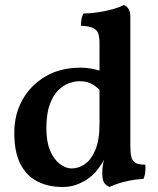

<svg xmlns="http://www.w3.org/2000/svg" viewBox="-20 -737 632 766"><path d="M301 -467Q326 -467 346 -463Q366 -459 390 -452V-365Q371 -387 350 -400Q329 -413 298 -413Q278 -413 255.5 -405Q233 -397 212.5 -377Q192 -357 178.5 -320Q165 -283 165 -225Q165 -171 180 -136Q195 -101 218.5 -83Q242 -65 266 -65Q294 -65 319 -82.5Q344 -100 360.5 -139Q377 -178 377 -243L413 -139Q398 -103 385.5 -83.5Q373 -64 364 -54Q354 -41 334.5 -26.5Q315 -12 288.5 -1.5Q262 9 230 9Q172 9 128.5 -13.5Q85 -36 61 -83.5Q37 -131 37 -207Q37 -281 70 -339.5Q103 -398 162 -432.5Q221 -467 301 -467ZM500 -155Q500 -127 504 -110.5Q508 -94 521 -87Q534 -80 560 -80Q561 -66 559.5 -51Q558 -36 552 -23Q520 -22 483 -13.5Q446 -5 417 9Q403 3 395.5 -8Q388 -19 388 -49Q388 -69 392 -87Q396 -105 403 -135ZM500 -572V-129H377V-572ZM474 -717Q485 -713 492.5 -702Q500 -691 500 -669V-537H377V-563Q377 -587 372.5 -602Q368 -617 352 -625Q336 -633 303 -634Q303 -648 305 -660.5Q307 -673 313 -683Q339 -683 371.5 -688Q404 -693 432 -701Q460 -709 474 -717Z"/></svg>

Font: Vollkorn SemiBold
Style: Regular
Weight: 600
Designer: Friedrich Althausen
Foundry: Friedrich Althausen
Version: Version 5.000